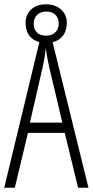

<svg xmlns="http://www.w3.org/2000/svg" viewBox="-20 -885 437 905"><path d="M228 -686 397 0H348.1L285.2 -258.8H111.8L49.8 0H0L165.5 -686.5Q134.8 -694.8 117.7 -717.5Q100.6 -740.2 100.6 -777.8Q100.6 -815.4 126.7 -840.1Q152.8 -864.7 196.5 -864.7Q240.2 -864.7 267.6 -840.3Q294.9 -815.9 294.9 -778.3Q294.9 -740.7 277.1 -717.3Q259.3 -693.8 228 -686ZM198.7 -830.6Q171.4 -830.6 155 -814.7Q138.7 -798.8 138.7 -773.2Q138.7 -747.6 153.8 -732.2Q168.9 -716.8 196.5 -716.8Q224.1 -716.8 240.5 -732.4Q256.8 -748 256.8 -773.7Q256.8 -799.3 241.5 -814.9Q226.1 -830.6 198.7 -830.6ZM273.9 -307.1 210.9 -573.2Q200.2 -623.5 195.8 -658.2Q191.4 -613.8 182.1 -573.2L121.1 -307.1Z"/></svg>

Font: Open Sans Hebrew Condensed Light
Style: Regular
Weight: 300
Width: 3
Foundry: Ascender Corporation, Yanek Iontef
Version: Version 2.001;PS 002.001;hotconv 1.0.70;makeotf.lib2.5.58329